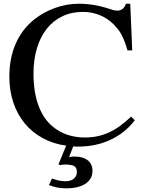

<svg xmlns="http://www.w3.org/2000/svg" viewBox="-20 -773 783 1033"><path d="M351.6 72.3Q360.4 70.3 366.2 69.8Q372.1 69.3 379.9 69.3Q426.8 69.3 452.1 89.4Q477.5 109.4 477.5 146.5Q477.5 190.4 439.9 215.3Q402.3 240.2 337.9 240.2Q311.5 240.2 290 236.3Q268.6 232.4 243.2 222.7L259.8 187.5Q282.2 195.3 298.3 198.7Q314.5 202.1 332 202.1Q360.4 202.1 377 188.5Q393.6 174.8 393.6 152.3Q393.6 129.9 379.9 121.1Q366.2 112.3 333 112.3Q315.4 112.3 302.7 115.2L294.9 110.4L335.9 10.7Q266.6 1 210 -29.8Q153.3 -60.5 113.3 -108.9Q73.2 -157.2 51.8 -221.2Q30.3 -285.2 30.3 -361.3Q30.3 -458 63.5 -535.6Q96.7 -613.3 161.1 -666Q211.9 -707 275.4 -730Q338.9 -752.9 403.3 -752.9Q486.3 -752.9 567.4 -725.6Q594.7 -715.8 611.3 -715.8Q627.9 -715.8 640.1 -725.6Q652.3 -735.4 657.2 -752.9H680.7L691.4 -502H666Q658.2 -529.3 650.4 -549.3Q642.6 -569.3 634.3 -585.4Q626 -601.6 615.7 -614.3Q605.5 -627 592.8 -640.6Q558.6 -674.8 516.1 -691.9Q473.6 -709 425.8 -709Q365.2 -709 315.9 -685.5Q266.6 -662.1 231.9 -618.7Q197.3 -575.2 178.7 -513.7Q160.2 -452.1 160.2 -377Q160.2 -279.3 186.5 -206.5Q212.9 -133.8 262.7 -92.8Q298.8 -62.5 342.8 -47.9Q386.7 -33.2 436.5 -33.2Q505.9 -33.2 564.5 -59.6Q623 -85.9 685.5 -145.5L705.1 -126Q654.3 -58.6 575.7 -21.5Q497.1 15.6 401.4 15.6Q394.5 15.6 388.2 15.6Q381.8 15.6 374 14.6Z"/></svg>

Font: Jomolhari
Style: Regular
Weight: 400
Designer: Christopher J. Fynn
Foundry: Christopher  J.  Fynn (Karma Drubgy¸ Tenzin).
Version: Version 1.000